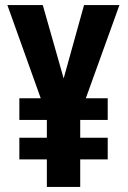

<svg xmlns="http://www.w3.org/2000/svg" viewBox="-20 -785 501 754"><path d="M230 -477 310 -765H449L317 -399H403V-314H295V-244H403V-159H295V-51H164V-159H56V-244H164V-314H56V-399H140L9 -765H148Z"/></svg>

Font: Noto Sans Tamil UI ExtraCondensed
Style: Bold
Weight: 700
Width: 2
Designer: Jelle Bosma - Monotype Design Team
Foundry: Monotype Imaging Inc.
Version: Version 2.004; ttfautohint (v1.8.4.7-5d5b)